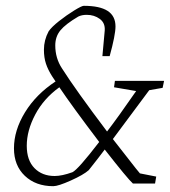

<svg xmlns="http://www.w3.org/2000/svg" viewBox="-20 -631 584 660"><path d="M493 -321 368 -153 447 -52Q460 -36 461 -35L517 -24L513 0H437Q419 -16 340 -117Q320 -90 285 -46Q267 -30 223.5 -10.5Q180 9 163 9Q103 9 65.5 -26.5Q28 -62 28 -121Q28 -183 66 -245Q104 -307 171 -351L159 -369Q145 -391 138 -412Q131 -433 131 -460Q131 -493 147 -523Q157 -538 183 -558.5Q209 -579 235 -595Q261 -611 268 -611Q323 -611 350 -593.5Q377 -576 377 -540Q377 -511 357 -438H332L340 -526Q342 -552 323 -566Q304 -580 278 -580Q261 -580 249 -574Q205 -548 187.5 -526.5Q170 -505 170 -475Q170 -431 193 -396Q240 -322 348 -179Q385 -227 448 -318L372 -331L375 -353H544L539 -329ZM321 -143Q227 -267 184 -331Q130 -292 101 -237Q72 -182 72 -130Q72 -80 98.5 -53Q125 -26 168 -26Q193 -26 229 -39Q248 -48 321 -143Z"/></svg>

Font: Grenze ExtraLight
Style: Italic
Weight: 275
Italic angle: -10°
Designer: Renata Polastri
Foundry: Omnibus-Type
Version: Version 1.002; ttfautohint (v1.8)